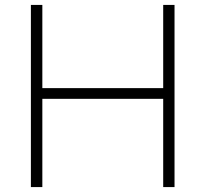

<svg xmlns="http://www.w3.org/2000/svg" viewBox="-20 -760 834 780"><path d="M105.5 0V-740H152V-402H643V-740H689V0H643V-358.5H152V0Z"/></svg>

Font: Encode Sans Exp XLt
Style: Regular
Weight: 200
Width: 7
Designer: Multiple Designers
Foundry: Impallari Type
Version: Version 3.002; ttfautohint (v1.8.3) -l 8 -r 50 -G 200 -x 14 